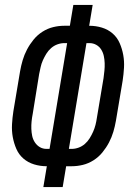

<svg xmlns="http://www.w3.org/2000/svg" viewBox="-20 -755 540 775"><path d="M155 0 169 -84Q142 -84 117.5 -91.5Q93 -99 74.5 -115Q56 -131 46 -154Q36 -177 31.5 -202Q27 -227 28.5 -253.5Q30 -280 34 -306L61 -467Q65 -490 71.5 -512Q78 -534 89 -555Q100 -576 115.5 -595Q131 -614 151.5 -627Q172 -640 194.5 -645.5Q217 -651 239 -651H262L276 -735H354L340 -651Q367 -651 391.5 -643.5Q416 -636 434.5 -620Q453 -604 463 -581Q473 -558 477.5 -533Q482 -508 480.5 -481.5Q479 -455 475 -429L448 -268Q444 -245 437.5 -223Q431 -201 420 -180Q409 -159 393.5 -140Q378 -121 357.5 -108Q337 -95 314.5 -89.5Q292 -84 270 -84H247L233 0ZM168 -154H180L251 -581H240Q226 -581 212 -576Q198 -571 186.5 -561Q175 -551 167 -538Q159 -525 153 -511.5Q147 -498 144 -484Q141 -470 138 -456L112 -295Q109 -280 107.5 -265Q106 -250 106.5 -235Q107 -220 110 -206Q113 -192 121 -180Q129 -168 141 -161Q153 -154 168 -154ZM258 -154H269Q283 -154 297 -159Q311 -164 322.5 -174Q334 -184 342 -197Q350 -210 356 -223.5Q362 -237 365.5 -251Q369 -265 371 -279L398 -440Q400 -455 401.5 -470Q403 -485 402.5 -500Q402 -515 399 -529Q396 -543 388.5 -555Q381 -567 368.5 -574Q356 -581 341 -581H329Z"/></svg>

Font: Iosevka SS18
Style: Italic
Weight: 400
Italic angle: -9°
Monospace: yes
Designer: Belleve Invis
Foundry: Belleve Invis
Version: Version 25.1.1; ttfautohint (v1.8.4)